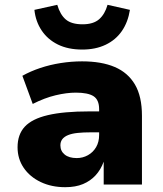

<svg xmlns="http://www.w3.org/2000/svg" viewBox="-20 -767 678 798"><path d="M251 11Q194 11 149 -10.5Q104 -32 78.5 -69.5Q53 -107 53 -155Q53 -208 83 -240.5Q113 -273 179 -288.5Q245 -304 351 -304H413V-217H358Q326 -217 302.5 -214.5Q279 -212 263 -205.5Q247 -199 239 -188.5Q231 -178 231 -163Q231 -139 249 -124.5Q267 -110 299 -110Q324 -110 345.5 -122Q367 -134 379.5 -155.5Q392 -177 392 -206V-313Q392 -352 369 -367Q346 -382 295 -382Q257 -382 211 -371Q165 -360 116 -335L73 -452Q107 -471 147.5 -484.5Q188 -498 232.5 -505Q277 -512 321 -512Q402 -512 457 -488.5Q512 -465 541 -415.5Q570 -366 570 -286V0H411V-95Q399 -62 377.5 -38.5Q356 -15 325 -2Q294 11 251 11ZM322 -561Q263 -561 220.5 -582Q178 -603 153 -640.5Q128 -678 123 -726L218 -747Q230 -706 253.5 -686Q277 -666 323 -666Q368 -666 392 -687Q416 -708 427 -747L520 -726Q512 -675 486.5 -638Q461 -601 419 -581Q377 -561 322 -561Z"/></svg>

Font: Nunito Sans 9pt Black
Style: Regular
Weight: 900
Version: Version 3.101;gftools[0.9.27]